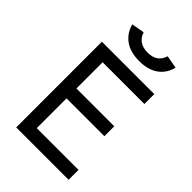

<svg xmlns="http://www.w3.org/2000/svg" viewBox="-265 -1009 1109 1109"><g transform="rotate(45 290.0 -454.5)"><path d="M92 -700H520V-619H179V-405H488V-324H179V-81H520V0H92ZM323 -773Q251 -773 206 -805Q161 -837 145 -895L224 -909Q246 -842 323 -842Q400 -842 420 -909L499 -895Q485 -837 440 -805Q395 -773 323 -773Z"/></g></svg>

Font: NT Somic
Style: Regular
Weight: 400
Designer: Ravid Balaliev — lead type designer, mastering
Michael Voronin — secret advisor, marketing
Ivan Kovalenko — best boy
Foundry: NT Type
Version: Version 0.7